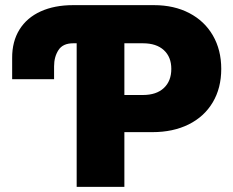

<svg xmlns="http://www.w3.org/2000/svg" viewBox="-20 -727 906 747"><path d="M27.3 -418.9V-501Q26.9 -565.4 55.7 -611.8Q84.5 -658.2 138.2 -682.6Q191.9 -707 264.6 -707H579.1Q657.2 -707 716.6 -676Q775.9 -645 808.3 -588.9Q840.8 -532.7 840.8 -459Q840.8 -384.3 807.6 -328.6Q774.4 -272.9 713.9 -242.9Q653.3 -212.9 573.2 -212.9H463.9V0H278.3V-558.6H264.6Q224.6 -558.6 207.5 -532.2Q190.4 -505.9 190.4 -468.8V-418.9ZM536.1 -357.4Q588.4 -357.4 617.4 -384.5Q646.5 -411.6 646.5 -459Q646.5 -505.4 617.4 -532Q588.4 -558.6 536.1 -558.6H463.9V-357.4Z"/></svg>

Font: Pretendard GOV Black
Style: Regular
Weight: 900
Designer: Base glyphs from Inter by Rasmus Andersson; Hangeul glyphs from Noto Sans CJK(Source Han Sans) by Jang Soo-young and Kan
Foundry: Kil Hyung-jin
Version: Version 1.309